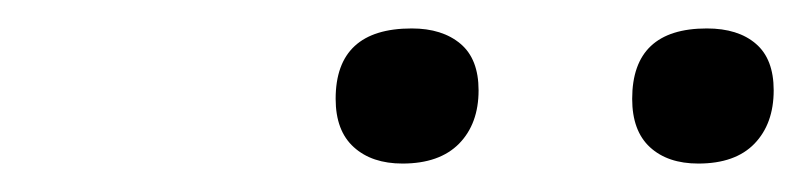

<svg xmlns="http://www.w3.org/2000/svg" viewBox="-20 -718 564 135"><path d="M263 -603Q241.5 -603 228.8 -614.5Q216 -626 216 -648.5Q216 -698 269.5 -698Q291 -698 303.8 -687.2Q316.5 -676.5 316.5 -654.5Q316.5 -631 302.8 -617Q289 -603 263 -603ZM471 -603Q449.5 -603 437 -614.5Q424.5 -626 424.5 -648.5Q424.5 -698 477 -698Q499 -698 511.5 -687.2Q524 -676.5 524 -654.5Q524 -631 510.5 -617Q497 -603 471 -603Z"/></svg>

Font: Newsreader Caption Light
Style: Italic
Weight: 300
Italic angle: -17°
Designer: Hugues Gentile
Foundry: Production Type
Version: Version 1.001